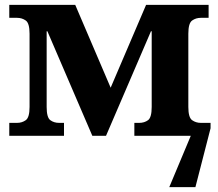

<svg xmlns="http://www.w3.org/2000/svg" viewBox="-20 -556 892 786"><path d="M18 0V-53H50Q70 -53 85.5 -64Q101 -75 101 -118V-418Q101 -461 85.5 -472Q70 -483 50 -483H18V-536H288L433 -197L578 -536H834V-483H802Q782 -483 766.5 -472Q751 -461 751 -418V-118Q751 -75 766.5 -64Q782 -53 802 -53H842V-31L780 210H673L761 0H530V-53H550Q571 -53 586 -64Q601 -75 601 -118V-428H598L414 0H358L174 -428H171V-118Q171 -75 186 -64Q201 -53 222 -53H242V0Z"/></svg>

Font: Noto Serif
Style: Bold
Weight: 700
Designer: Monotype Design Team
Foundry: Monotype Imaging Inc.
Version: Version 2.014